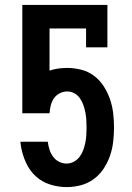

<svg xmlns="http://www.w3.org/2000/svg" viewBox="-20 -755 540 783"><path d="M252 8Q218 8 184.5 -2.5Q151 -13 126 -36Q101 -59 86.5 -90.5Q72 -122 66 -155L63 -177H175V-176Q177 -160 182 -144.5Q187 -129 196.5 -116Q206 -103 220.5 -95.5Q235 -88 252 -88Q267 -88 281 -95.5Q295 -103 304.5 -115.5Q314 -128 319.5 -143Q325 -158 328 -173Q331 -188 332 -204Q333 -220 333 -235Q333 -251 332 -266.5Q331 -282 328 -297Q325 -312 320 -326.5Q315 -341 306 -354Q297 -367 283.5 -374.5Q270 -382 254 -382Q238 -382 223.5 -374.5Q209 -367 200 -354Q191 -341 187 -325Q183 -309 182 -293H71V-735H418V-562H331V-639H182V-467Q199 -473 217.5 -475.5Q236 -478 254 -478Q283 -478 312 -470.5Q341 -463 364 -445.5Q387 -428 403 -403Q419 -378 428.5 -350.5Q438 -323 441.5 -294Q445 -265 445 -235Q445 -206 441.5 -176.5Q438 -147 428.5 -119.5Q419 -92 402.5 -67Q386 -42 362 -24.5Q338 -7 309.5 0.5Q281 8 252 8Z"/></svg>

Font: Iosevka Slab
Style: Bold
Weight: 700
Monospace: yes
Designer: Belleve Invis
Foundry: Belleve Invis
Version: Version 11.1.1; ttfautohint (v1.8.3)